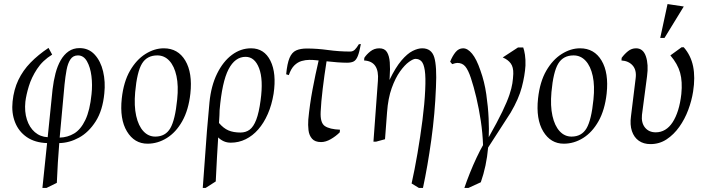

<svg xmlns="http://www.w3.org/2000/svg" viewBox="-20 -698 3481 946"><path d="M189 228 212 7Q152 5 112 -22.5Q72 -50 54 -96Q36 -142 42 -198Q48 -257 70.5 -304Q93 -351 130.5 -389.5Q168 -428 219 -462L237 -429Q190 -400 162.5 -358Q135 -316 122 -273Q109 -230 105 -197Q100 -148 112.5 -109Q125 -70 151.5 -47Q178 -24 215 -22L239 -258Q244 -300 253.5 -336.5Q263 -373 279 -401Q295 -429 318 -445Q341 -461 372 -461Q417 -461 446.5 -429Q476 -397 488 -346Q500 -295 494 -238Q486 -154 451.5 -100Q417 -46 369.5 -20Q322 6 272 7Q268 55 265 104Q262 153 260 203L209 228ZM274 -20Q313 -21 345.5 -40.5Q378 -60 400.5 -107Q423 -154 431 -234Q436 -280 430.5 -323.5Q425 -367 408.5 -396Q392 -425 364 -425Q340 -425 327 -405.5Q314 -386 308 -353.5Q302 -321 298 -282Z M707 10Q642 10 605.5 -50.5Q569 -111 580 -213Q589 -295 620.5 -349.5Q652 -404 696.5 -432Q741 -460 787 -460Q857 -460 893 -399.5Q929 -339 918 -237Q909 -156 878 -101Q847 -46 802 -18Q757 10 707 10ZM745 -25Q795 -25 819 -66Q843 -107 853 -208Q860 -275 849.5 -323.5Q839 -372 814.5 -398.5Q790 -425 755 -425Q704 -425 679.5 -384.5Q655 -344 646 -244Q640 -176 651 -127Q662 -78 686.5 -51.5Q711 -25 745 -25Z M979 228Q985 154 989.5 85.5Q994 17 999.5 -51.5Q1005 -120 1012 -193Q1020 -275 1049.5 -335Q1079 -395 1122.5 -427.5Q1166 -460 1217 -460Q1282 -460 1312.5 -398.5Q1343 -337 1328 -236Q1319 -181 1299.5 -136.5Q1280 -92 1252.5 -60.5Q1225 -29 1190.5 -12Q1156 5 1117 5Q1098 5 1082.5 -2Q1067 -9 1055 -21Q1052 23 1049 78.5Q1046 134 1043 196L993 228ZM1165 -45Q1191 -45 1210 -59Q1229 -73 1242.5 -108Q1256 -143 1264 -204Q1278 -306 1256.5 -362Q1235 -418 1190 -418Q1138 -418 1106 -356.5Q1074 -295 1062 -155Q1062 -137 1059 -92Q1081 -66 1105.5 -55.5Q1130 -45 1165 -45Z M1562 2Q1532 2 1517.5 -14.5Q1503 -31 1500 -56.5Q1497 -82 1499 -109Q1506 -183 1520 -257.5Q1534 -332 1550 -400Q1536 -402 1524 -402.5Q1512 -403 1504 -403Q1486 -403 1466.5 -397.5Q1447 -392 1430.5 -376Q1414 -360 1403 -328L1390 -332Q1395 -385 1406.5 -412.5Q1418 -440 1439 -449.5Q1460 -459 1492 -459Q1542 -459 1596.5 -451.5Q1651 -444 1705 -444Q1719 -444 1728.5 -453.5Q1738 -463 1748 -480L1758 -481Q1751 -442 1743 -422Q1735 -402 1723 -395.5Q1711 -389 1690 -389Q1669 -389 1642 -391Q1615 -393 1589 -396Q1578 -327 1570 -260.5Q1562 -194 1560 -148Q1557 -93 1580.5 -77Q1604 -61 1655 -59L1654 -46Q1635 -27 1610 -12.5Q1585 2 1562 2Z M2044 228 2008 206Q2023 139 2037 57.5Q2051 -24 2061.5 -106Q2072 -188 2075 -255Q2078 -318 2073 -351Q2068 -384 2056.5 -396Q2045 -408 2027 -408Q2016 -408 1995 -393Q1974 -378 1951 -346Q1928 -314 1910 -264Q1892 -214 1887 -144L1877 -12L1833 0H1820L1842 -300Q1846 -348 1829 -373Q1812 -398 1774 -400L1775 -413Q1786 -430 1805 -445Q1824 -460 1849 -460Q1875 -460 1886.5 -441.5Q1898 -423 1900.5 -391Q1903 -359 1900 -318L1899 -304Q1929 -366 1958 -400Q1987 -434 2013 -447Q2039 -460 2060 -460Q2106 -460 2119.5 -416Q2133 -372 2128 -268Q2123 -138 2105 -8.5Q2087 121 2064 228Z M2268 228Q2279 195 2295 155Q2311 115 2328.5 78Q2346 41 2360 17Q2358 -42 2349 -102Q2340 -162 2327 -217Q2314 -272 2300 -314Q2287 -353 2272.5 -370.5Q2258 -388 2233 -388Q2225 -388 2208 -382L2198 -394Q2209 -422 2224.5 -441Q2240 -460 2262 -460Q2284 -460 2306 -433.5Q2328 -407 2347 -351Q2367 -296 2376 -233.5Q2385 -171 2387.5 -115Q2390 -59 2388 -22Q2431 -98 2455 -148Q2479 -198 2490 -231Q2501 -264 2504.5 -287.5Q2508 -311 2509 -334Q2510 -367 2496.5 -385.5Q2483 -404 2457 -415L2532 -464H2558Q2563 -451 2566.5 -428Q2570 -405 2569 -375Q2566 -326 2551 -268.5Q2536 -211 2496 -143L2385 29Q2381 75 2372 117.5Q2363 160 2349 200L2288 228Z M2758 10Q2693 10 2656.5 -50.5Q2620 -111 2631 -213Q2640 -295 2671.5 -349.5Q2703 -404 2747.5 -432Q2792 -460 2838 -460Q2908 -460 2944 -399.5Q2980 -339 2969 -237Q2960 -156 2929 -101Q2898 -46 2853 -18Q2808 10 2758 10ZM2796 -25Q2846 -25 2870 -66Q2894 -107 2904 -208Q2911 -275 2900.5 -323.5Q2890 -372 2865.5 -398.5Q2841 -425 2806 -425Q2755 -425 2730.5 -384.5Q2706 -344 2697 -244Q2691 -176 2702 -127Q2713 -78 2737.5 -51.5Q2762 -25 2796 -25Z M3185 12Q3151 12 3127.5 -4.5Q3104 -21 3093.5 -52Q3083 -83 3089 -126L3112 -313Q3117 -353 3097 -375.5Q3077 -398 3042 -400L3043 -413Q3057 -432 3074.5 -446Q3092 -460 3114 -460Q3149 -460 3162.5 -420Q3176 -380 3168 -322L3143 -132Q3139 -93 3158 -69.5Q3177 -46 3211 -46Q3236 -46 3257 -58.5Q3278 -71 3294 -95.5Q3310 -120 3321 -155Q3332 -190 3337 -235Q3343 -296 3331 -339.5Q3319 -383 3283 -425L3338 -465H3349Q3384 -425 3395 -371Q3406 -317 3395 -247Q3388 -202 3371 -156.5Q3354 -111 3327 -73Q3300 -35 3264.5 -11.5Q3229 12 3185 12ZM3233 -511 3269 -678 3349 -666 3254 -511Z"/></svg>

Font: Ancizar Serif Light
Style: Italic
Weight: 300
Italic angle: -4°
Designer: Cesar Puertas, Viviana Monsalve, Julian Moncada, Julian Prieto, Jose Castro, Felipe Aragon, Mariel Hernandez, Sara Alarc
Version: Version 8.100